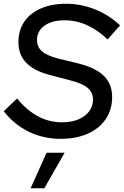

<svg xmlns="http://www.w3.org/2000/svg" viewBox="-25 -729 659 1022"><path d="M298 10Q206 10 128 -28Q50 -66 -5 -137L66 -205Q116 -143 176 -110.5Q236 -78 305 -78Q354 -78 391 -93Q428 -108 449 -135.5Q470 -163 470 -199Q470 -237 441 -261.5Q412 -286 346 -302L236 -331Q154 -353 113.5 -396Q73 -439 73 -504Q73 -567 104 -613Q135 -659 192.5 -684Q250 -709 328 -709Q406 -709 481 -679Q556 -649 614 -594L548 -519Q496 -569 438.5 -595Q381 -621 319 -621Q252 -621 212 -592.5Q172 -564 172 -516Q172 -479 198.5 -456Q225 -433 282 -418L389 -392Q483 -369 527.5 -325.5Q572 -282 572 -213Q572 -146 538 -95.5Q504 -45 442.5 -17.5Q381 10 298 10ZM138 273 223 84H319L211 273Z"/></svg>

Font: Red Hat Display SemiBold
Style: Italic
Weight: 600
Italic angle: -12°
Designer: Pentagram, MCKL
Foundry: Pentagram, MCKL
Version: Version 1.023